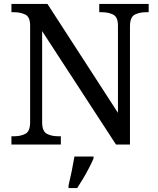

<svg xmlns="http://www.w3.org/2000/svg" viewBox="-20 -734 803 975"><path d="M38 0V-42H51Q85 -42 109 -54.5Q133 -67 133 -114V-604Q133 -648 108.5 -660Q84 -672 51 -672H38V-714H221L579 -161V-604Q579 -648 554.5 -660Q530 -672 497 -672H484V-714H735V-672H722Q688 -672 664 -659.5Q640 -647 640 -600V0H569L194 -576V-114Q194 -67 218 -54.5Q242 -42 276 -42H289V0ZM328 208Q336 175 344 136Q352 97 358 61H455V71Q446 92 432 119Q418 146 402 173Q386 200 372 221H328Z"/></svg>

Font: NotoSerif-Regular
Style: Regular
Weight: 400
Designer: Monotype Design Team
Foundry: Monotype Imaging Inc.
Version: Version 2.007; ttfautohint (v1.8) -l 8 -r 50 -G 200 -x 14 -D